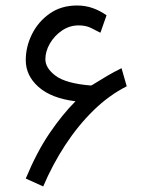

<svg xmlns="http://www.w3.org/2000/svg" viewBox="-20 -652 533 688"><path d="M261.7 -561Q229.5 -561 202.4 -542.7Q175.3 -524.4 158.9 -496.3Q142.6 -468.3 142.6 -439.9Q142.6 -407.7 179.4 -380.4Q216.3 -353 304.2 -345.7Q307.6 -345.2 311.5 -348.1Q343.3 -367.7 363.8 -379.9Q384.3 -392.1 415.5 -407.7L434.1 -342.8Q370.1 -310.5 314.5 -255.9Q258.8 -201.2 213.4 -131.6Q168 -62 134.8 16.1L72.3 -12.2Q111.8 -107.4 157.7 -174.8Q203.6 -242.2 250.5 -289.1Q164.1 -299.8 118.2 -340.3Q72.3 -380.9 72.3 -436.5Q72.3 -484.4 94.5 -529.3Q116.7 -574.2 158 -603.3Q199.2 -632.3 256.3 -632.3Q286.1 -632.3 312.3 -623Q338.4 -613.8 361.8 -597.2L339.8 -534.7Q322.8 -543.9 304.7 -552.5Q286.6 -561 261.7 -561Z"/></svg>

Font: Vazir Light FD-WOL
Style: Light-FD-WOL
Weight: 300
Designer: Saber Rastikerdar
Foundry: Saber Rastikerdar
Version: Version 30.1.0